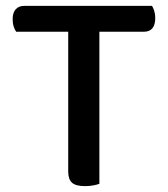

<svg xmlns="http://www.w3.org/2000/svg" viewBox="-20 -627 572 653"><path d="M318 -519V-2Q311 1 297.5 3.5Q284 6 269 6Q238 6 225 -5.5Q212 -17 212 -44V-519H35Q30 -526 26.5 -537Q23 -548 23 -562Q23 -584 33.5 -595.5Q44 -607 62 -607H497Q501 -601 504.5 -590Q508 -579 508 -566Q508 -519 469 -519Z"/></svg>

Font: Baloo 2 Medium
Style: Regular
Weight: 500
Designer: Sarang Kulkarni and Ek Type
Foundry: Ek Type
Version: Version 1.640;hotconv 1.0.111;makeotfexe 2.5.65597; ttfautoh